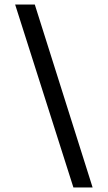

<svg xmlns="http://www.w3.org/2000/svg" viewBox="-20 -830 478 850"><path d="M305 0 47 -810H134L390 0Z"/></svg>

Font: Oswald Heavy
Style: Regular
Weight: 400
Designer: Vernon Adams
Foundry: Vernon Adams
Version: Version 4.101